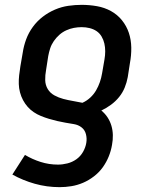

<svg xmlns="http://www.w3.org/2000/svg" viewBox="-20 -548 640 792"><path d="M226 224Q173 224 123.5 210Q74 196 31 172L83 91Q113 109 147.5 120Q182 131 219 131Q238 131 258 126Q278 121 295 109Q312 97 322.5 78.5Q333 60 336 41Q339 23 334.5 5.5Q330 -12 316.5 -22.5Q303 -33 285 -36Q267 -39 249.5 -42Q232 -45 215 -49Q198 -53 181.5 -58Q165 -63 149 -69.5Q133 -76 119 -85.5Q105 -95 94 -107.5Q83 -120 75 -135Q67 -150 62.5 -167Q58 -184 57.5 -201.5Q57 -219 59 -237.5Q61 -256 64 -274L74 -332Q78 -359 88 -386Q98 -413 115.5 -437Q133 -461 156.5 -479Q180 -497 207 -508.5Q234 -520 262 -524Q290 -528 317 -528Q349 -528 380 -522.5Q411 -517 437.5 -502.5Q464 -488 483 -464.5Q502 -441 511.5 -412.5Q521 -384 521.5 -352Q522 -320 516 -288L507 -230Q503 -208 494.5 -187Q486 -166 471.5 -148Q457 -130 438 -116Q419 -102 398 -92Q413 -80 423.5 -64Q434 -48 439.5 -29.5Q445 -11 445.5 9Q446 29 442 50Q438 74 428.5 97.5Q419 121 404 142Q389 163 367.5 179.5Q346 196 322.5 206Q299 216 274.5 220Q250 224 226 224ZM320 -124Q338 -132 352.5 -145.5Q367 -159 376.5 -175.5Q386 -192 392 -209.5Q398 -227 401 -245L411 -303Q414 -320 414 -336.5Q414 -353 410.5 -368.5Q407 -384 399 -397.5Q391 -411 378.5 -419.5Q366 -428 350 -432Q334 -436 317 -436Q301 -436 285 -433Q269 -430 253.5 -423Q238 -416 225 -404.5Q212 -393 202 -378.5Q192 -364 187 -348.5Q182 -333 179 -317L170 -259Q166 -238 166.5 -217.5Q167 -197 177 -180.5Q187 -164 204.5 -154.5Q222 -145 241 -140Q260 -135 280.5 -131.5Q301 -128 320 -124Z"/></svg>

Font: Iosevka SmBd Ex Obl
Style: Regular
Weight: 600
Width: 7
Italic angle: -9°
Monospace: yes
Designer: Belleve Invis
Foundry: Belleve Invis
Version: Version 32.5.0; ttfautohint (v1.8.4)